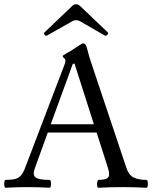

<svg xmlns="http://www.w3.org/2000/svg" viewBox="-21 -881 725 904"><path d="M5 3Q1 3 -0.5 -6Q-2 -15 -0.5 -24.5Q1 -34 5 -34Q34 -34 51 -38.5Q68 -43 79 -56.5Q90 -70 100 -98L284 -580Q287 -588 287 -595Q287 -602 280.5 -607.5Q274 -613 274 -617Q274 -620 294 -631Q304 -636 315 -643Q326 -650 339 -659Q365 -677 371 -677Q382 -677 388 -656Q400 -608 412 -575L574 -91Q585 -57 608 -45.5Q631 -34 668 -34Q673 -34 674.5 -24.5Q676 -15 674.5 -6Q673 3 668 3Q611 0 556 0Q499 0 443 3Q438 3 436.5 -6Q435 -15 437 -24.5Q439 -34 443 -34Q478 -34 488 -45.5Q498 -57 487 -91L434 -257H204L143 -89Q131 -56 147.5 -45Q164 -34 212 -34Q217 -34 218.5 -24.5Q220 -15 218.5 -6Q217 3 212 3Q161 0 109 0Q58 0 5 3ZM218 -296H421L330 -581H322ZM201 -714Q194 -710 189 -717.5Q184 -725 189 -729L316 -850Q326 -861 337 -861Q349 -861 359 -850L486 -729Q491 -725 484.5 -717.5Q478 -710 472 -714L354 -782Q347 -786 337 -786Q328 -786 321 -782Z"/></svg>

Font: Junicode
Style: Regular
Weight: 400
Designer: Peter S. Baker
Version: Version 2.100; ttfautohint (v1.8.4)